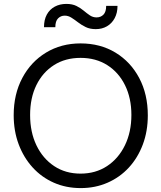

<svg xmlns="http://www.w3.org/2000/svg" viewBox="-20 -952 826 982"><path d="M393 10Q318 10 255.5 -17.5Q193 -45 147 -95.5Q101 -146 75.5 -214Q50 -282 50 -363Q50 -470 94 -553Q138 -636 215.5 -683Q293 -730 392 -730Q493 -730 570.5 -683Q648 -636 692 -553Q736 -470 736 -362Q736 -281 710.5 -213Q685 -145 639 -95Q593 -45 530 -17.5Q467 10 393 10ZM392 -64Q469 -64 527.5 -102.5Q586 -141 619 -209Q652 -277 652 -364Q652 -450 619.5 -516Q587 -582 528.5 -619Q470 -656 392 -656Q314 -656 256 -619Q198 -582 166 -516.5Q134 -451 134 -364Q134 -276 166.5 -208.5Q199 -141 257 -102.5Q315 -64 392 -64ZM470 -803Q440 -803 418.5 -813.5Q397 -824 379.5 -837.5Q362 -851 345.5 -861.5Q329 -872 311 -872Q291 -872 277 -858Q263 -844 263 -813H205Q205 -851 219.5 -877.5Q234 -904 260 -918Q286 -932 319 -932Q350 -932 371 -921.5Q392 -911 408 -897.5Q424 -884 439.5 -873.5Q455 -863 474 -863Q495 -863 509 -877Q523 -891 523 -922H581Q581 -886 566.5 -859Q552 -832 527 -817.5Q502 -803 470 -803Z"/></svg>

Font: Instrument Sans
Style: Regular
Weight: 400
Designer: Rodrigo Fuenzalida
Foundry: fragTYPE
Version: Version 1.000;gftools[0.9.28]